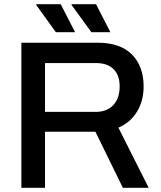

<svg xmlns="http://www.w3.org/2000/svg" viewBox="-20 -888 762 908"><path d="M412.1 -735.8 317.9 -865.2 318.8 -868.2H434.1L502 -735.8ZM244.1 -735.8 150.9 -865.2 151.9 -868.2H267.1L335 -735.8ZM81.1 0V-686H441.9Q548.3 -686 603.8 -630.4Q659.2 -574.7 659.2 -479Q659.2 -411.1 627.9 -359.9Q596.7 -308.6 540 -284.2L683.1 0H561L431.2 -265.1H192.9V0ZM192.9 -358.9H433.1Q485.8 -358.9 515.9 -391.1Q545.9 -423.3 545.9 -480Q545.9 -532.2 517.1 -561Q488.3 -589.8 433.1 -589.8H192.9Z"/></svg>

Font: Archivo Medium
Style: Regular
Weight: 500
Designer: Hector Gatti
Foundry: Omnibus-Type
Version: Version 2.001